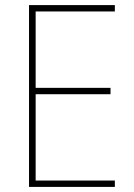

<svg xmlns="http://www.w3.org/2000/svg" viewBox="-20 -734 528 754"><path d="M431 0H94V-714H431V-689H120V-389H414V-364H120V-25H431Z"/></svg>

Font: Noto Sans Tamil SemiCondensed Thin
Style: Regular
Weight: 100
Width: 4
Designer: Jelle Bosma - Monotype Design Team
Foundry: Monotype Imaging Inc.
Version: Version 2.004; ttfautohint (v1.8.4.7-5d5b)